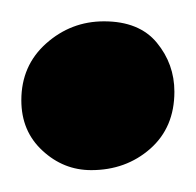

<svg xmlns="http://www.w3.org/2000/svg" viewBox="-24 -470 184 180"><path d="M61.5 -310.5Q35.5 -310.5 15.8 -328.8Q-4 -347 -4 -376Q-4 -408.5 19.2 -429.2Q42.5 -450 73.5 -450Q106.5 -450 123 -430Q139.5 -410 139.5 -384Q139.5 -350.5 116.8 -330.5Q94 -310.5 61.5 -310.5Z"/></svg>

Font: Merriweather 60pt SemiBold
Style: Regular
Weight: 600
Version: Version 2.100